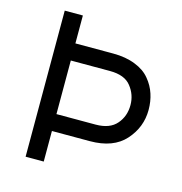

<svg xmlns="http://www.w3.org/2000/svg" viewBox="-104 -794 841 889"><g transform="rotate(15 316.0 -350.0)"><path d="M97.7 0Q97.7 -174.8 97.7 -700.2Q120.1 -700.2 184.6 -700.2Q184.6 -666 184.6 -566.4Q230.5 -566.4 366.2 -566.4Q426.8 -566.4 472.7 -547.9Q517.6 -530.3 543 -499Q568.4 -468.8 580.1 -432.6Q591.8 -397.5 591.8 -356.4Q591.8 -273.4 535.2 -210Q478.5 -146.5 366.2 -146.5Q305.7 -146.5 184.6 -146.5Q184.6 -109.4 184.6 0Q163.1 0 97.7 0ZM372.1 -227.5Q440.4 -227.5 472.7 -265.6Q504.9 -302.7 504.9 -356.4Q504.9 -406.2 473.6 -445.3Q443.4 -484.4 372.1 -484.4Q309.6 -484.4 184.6 -484.4Q184.6 -419.9 184.6 -227.5Q231.4 -227.5 372.1 -227.5Z"/></g></svg>

Font: Overpass
Style: Regular
Weight: 400
Designer: Delve Withrington, Thomas Jockin
Version: Version 3.000;DELV;Overpass; ttfautohint (v1.5)